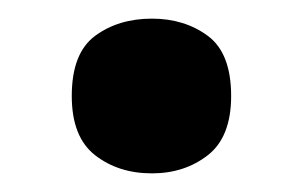

<svg xmlns="http://www.w3.org/2000/svg" viewBox="-20 -455 325 206"><path d="M57 -352Q57 -398 82 -416.5Q107 -435 143 -435Q178 -435 203 -416.5Q228 -398 228 -352Q228 -308 203 -288.5Q178 -269 143 -269Q107 -269 82 -288.5Q57 -308 57 -352Z"/></svg>

Font: Noto Sans Devanagari UI
Style: Bold
Weight: 700
Designer: Jelle Bosma - Monotype Design Team
Foundry: Monotype Imaging Inc.
Version: Version 2.004; ttfautohint (v1.8.4.7-5d5b)